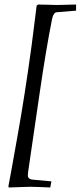

<svg xmlns="http://www.w3.org/2000/svg" viewBox="-20 -731 363 848"><path d="M316 -711V-684L231 -677Q216 -676 210 -647Q183 -512 155 -319Q137 -199 107 9Q103 33 103 44Q103 62 130 63L207 70L202 97Q200 97 154 95Q137 94 114 94Q115 94 95 94.5Q75 95 19 97L17 92Q22 69 58 -134Q90 -312 120 -533Q129 -602 142 -707L149 -711Q227 -709 233 -709Q244 -709 316 -711Z"/></svg>

Font: GFS Didot
Style: Italic
Weight: 400
Italic angle: -12°
Designer: Takis Katsoulidis and George D. Matthiopoulos
Foundry: George Matthiopoulos and Takis Katsoulidis
Version: Version 1.0